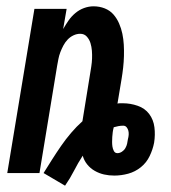

<svg xmlns="http://www.w3.org/2000/svg" viewBox="-20 -548 540 608"><path d="M186 40 118 0Q131 -21 145 -43Q159 -65 173.5 -86Q188 -107 205 -127Q222 -147 241 -164L265 -312Q267 -324 269 -337Q271 -350 271.5 -362.5Q272 -375 271 -387.5Q270 -400 266.5 -411.5Q263 -423 255 -432Q247 -441 234 -441Q223 -441 212.5 -436Q202 -431 194 -422.5Q186 -414 180.5 -403.5Q175 -393 171 -382.5Q167 -372 165 -361.5Q163 -351 161 -340L105 0H3L89 -520H191L180 -456Q188 -470 197 -483Q206 -496 218.5 -506.5Q231 -517 246 -522.5Q261 -528 276 -528Q295 -528 311.5 -521.5Q328 -515 339 -502.5Q350 -490 357 -474Q364 -458 367.5 -441Q371 -424 372 -406.5Q373 -389 372.5 -370.5Q372 -352 370 -334Q368 -316 365 -298L352 -220Q356 -221 360.5 -221Q365 -221 369 -221Q393 -221 416 -213Q439 -205 452.5 -187Q466 -169 469 -145Q472 -121 468 -96Q464 -75 454 -54Q444 -33 426 -18.5Q408 -4 386 2Q364 8 342 8Q325 8 309.5 4.5Q294 1 280 -7Q266 -15 256 -27.5Q246 -40 242 -55Q227 -32 214.5 -7.5Q202 17 186 40ZM352 -63Q359 -63 366 -67.5Q373 -72 377 -79Q381 -86 382.5 -93Q384 -100 385 -107Q387 -114 387.5 -121Q388 -128 386.5 -134Q385 -140 381 -145Q377 -150 370 -150Q362 -150 354.5 -148.5Q347 -147 340 -145V-144Q338 -137 337 -129.5Q336 -122 335.5 -114Q335 -106 335 -98.5Q335 -91 336 -84Q337 -77 340.5 -70Q344 -63 352 -63Z"/></svg>

Font: Iosevka Term Curly Oblique
Style: Bold
Weight: 700
Italic angle: -9°
Designer: Belleve Invis
Foundry: Belleve Invis
Version: Version 32.3.0